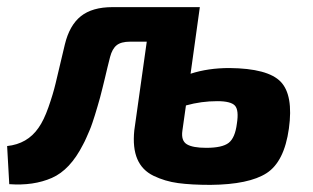

<svg xmlns="http://www.w3.org/2000/svg" viewBox="-36 -513 880 539"><path d="M525 -493 499 -306Q548 -322 608 -322Q716 -321 752 -283.5Q788 -246 775 -152Q762 -59 712.5 -27Q663 5 555 6Q501 6 464 1Q427 -4 395 -19.5Q363 -35 349.5 -66.5Q336 -98 341 -147L376 -396H329Q304 -396 291.5 -386Q279 -376 273 -353Q271 -346 265.5 -323Q260 -300 258.5 -293.5Q257 -287 252 -267Q247 -247 245 -239.5Q243 -232 238 -215Q233 -198 230.5 -190Q228 -182 223.5 -168.5Q219 -155 215 -146Q211 -137 206.5 -126.5Q202 -116 197 -107Q161 -36 109.5 -13.5Q58 9 -10 4L-16 -103Q41 -109 72 -154Q87 -175 100 -212Q113 -249 120 -278.5Q127 -308 146 -388Q159 -442 191 -467.5Q223 -493 280 -493ZM486 -217 476 -146Q472 -118 488.5 -108Q505 -98 543 -98Q588 -98 606 -112Q624 -126 629 -166Q635 -204 623.5 -216.5Q612 -229 574 -229Q529 -229 486 -217Z"/></svg>

Font: Ezarion
Style: Bold Italic
Weight: 700
Italic angle: -8°
Designer: Natanael Gama
Version: Version 1.001;PS 001.001;hotconv 1.0.70;makeotf.lib2.5.58329